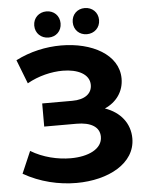

<svg xmlns="http://www.w3.org/2000/svg" viewBox="-60 -949 776 1009"><g transform="rotate(-5 328.0 -444.0)"><path d="M223 -762C262 -762 292 -790 292 -831C292 -872 262 -900 223 -900C184 -900 153 -872 153 -831C153 -790 184 -762 223 -762ZM425 -762C464 -762 495 -790 495 -831C495 -872 464 -900 425 -900C386 -900 356 -872 356 -831C356 -790 386 -762 425 -762ZM485 -365C547 -392 586 -446 586 -514C586 -641 446 -715 284 -715C204 -715 120 -697 44 -658L93 -532C153 -566 222 -582 281 -582C360 -582 422 -552 422 -495C422 -449 384 -420 318 -420H159V-298H330C403 -298 451 -272 451 -219C451 -154 376 -120 284 -120C216 -120 138 -138 74 -177L24 -61C111 -11 210 12 303 12C471 12 615 -64 615 -196C615 -275 566 -337 485 -365Z"/></g></svg>

Font: Talent SemiBold
Style: Bold
Weight: 700
Designer: Mike Powis
Version: Version 1.001;hotconv 1.0.109;makeotfexe 2.5.65596